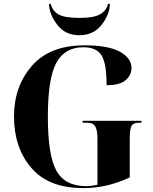

<svg xmlns="http://www.w3.org/2000/svg" viewBox="-20 -957 784 987"><path d="M408 10Q531 10 647 -45V-247Q647 -291 655.5 -308.5Q664 -326 692 -326H707V-336H405V-326H430Q460 -326 470.5 -305.5Q481 -285 481 -244V-7Q444 0 424 0Q314 0 270 -79.5Q226 -159 226 -358Q226 -552 269 -633Q312 -714 409 -714Q476 -714 502 -672.5Q528 -631 528 -519Q596 -519 626 -545Q656 -571 656 -607Q656 -658 596.5 -691Q537 -724 414 -724Q236 -724 144 -618.5Q52 -513 52 -358Q52 -198 141 -94Q230 10 408 10ZM388 -776Q461 -776 502.5 -829.5Q544 -883 545 -937H535Q527 -903 495.5 -884Q464 -865 388 -865Q311 -865 280 -883.5Q249 -902 241 -937H232Q233 -884 274 -830Q315 -776 388 -776Z"/></svg>

Font: Noto Serif Display SemiCondensed Extra
Style: Regular
Weight: 800
Width: 4
Designer: Monotype Design Team
Foundry: Monotype Imaging Inc.
Version: Version 1.900